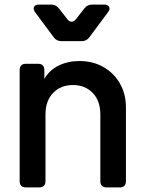

<svg xmlns="http://www.w3.org/2000/svg" viewBox="-20 -820 626 840"><path d="M94 0Q66 0 66 -28V-513Q66 -541 94 -541H146Q174 -541 174 -513V-475Q196 -513 236.5 -533Q277 -553 327 -553Q386 -553 432 -527Q478 -501 504.5 -455Q531 -409 531 -350V-28Q531 0 503 0H447Q419 0 419 -28V-319Q419 -379 385.5 -413.5Q352 -448 299 -448Q246 -448 212.5 -413.5Q179 -379 179 -319V-28Q179 0 151 0ZM249 -640Q227 -640 215 -657L134 -766Q124 -780 129 -790Q134 -800 152 -800H204Q225 -800 238 -783L274 -737Q282 -725 293 -725Q304 -725 313 -737L349 -783Q362 -800 383 -800H435Q452 -800 457.5 -790Q463 -780 452 -766L371 -657Q359 -640 337 -640Z"/></svg>

Font: Pitagon Sans Text SemiBold
Style: Regular
Weight: 600
Designer: Travis Tran
Foundry: Pitagon
Version: Version 1.001; ttfautohint (v1.8.4.7-5d5b);gftools[0.9.26]